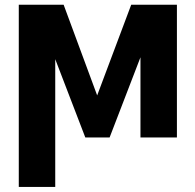

<svg xmlns="http://www.w3.org/2000/svg" viewBox="-20 -565 802 789"><path d="M379.3 -172.9 519.2 -545.5H640.3L430.4 0H330.6L121.1 -545.5H241.5ZM207 -545.5V203.1H57.2V-545.5ZM557.2 0V-545.5H707V0Z"/></svg>

Font: InterMG
Style: Bold
Weight: 700
Designer: Rasmus Andersson
Foundry: rsms
Version: Version 3.019;December 26, 2023;FontCreator 15.0.0.2955 64-b